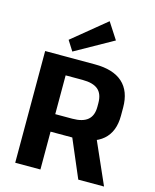

<svg xmlns="http://www.w3.org/2000/svg" viewBox="-139 -1069 941 1162"><g transform="rotate(15 331.0 -487.5)"><path d="M70.4 -700H382.5Q496.9 -700 555.9 -647.2Q614.9 -594.3 614.9 -491.2V-440.3Q614.9 -340.3 555.6 -288.7Q496.4 -237.1 382.5 -237.1H221.2V-346.8H334.7Q400.1 -346.8 431.6 -373.6Q463.1 -400.3 463.1 -455.3V-478.4Q463.1 -536.3 431.9 -563Q400.6 -589.8 334.7 -589.8H192.6L228.3 -628.2V0H70.4ZM350.8 -269H508.1L626.9 0H465.5ZM467.5 -872.6 229.9 -739.4 190 -802.4 400.9 -975.4Z"/></g></svg>

Font: Pathway Extreme 8pt Thin
Style: Regular
Weight: 100
Designer: Eduardo Rodriguez Tunni
Foundry: Eduardo Rodriguez Tunni
Version: Version 1.000